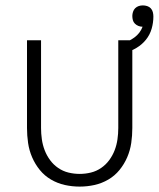

<svg xmlns="http://www.w3.org/2000/svg" viewBox="-20 -679 590 711"><path d="M275 12Q247 12 220 6Q193 0 169 -14Q145 -28 127.5 -49.5Q110 -71 99 -96.5Q88 -122 84 -149.5Q80 -177 80 -205V-530H132V-205Q132 -184 135 -163Q138 -142 145.5 -122.5Q153 -103 165.5 -86Q178 -69 195.5 -57Q213 -45 233.5 -40Q254 -35 275 -35Q296 -35 316.5 -40Q337 -45 354.5 -57Q372 -69 384.5 -86Q397 -103 404.5 -122.5Q412 -142 415 -163Q418 -184 418 -205V-530H470V-205Q470 -177 466 -149.5Q462 -122 451 -96.5Q440 -71 422.5 -49.5Q405 -28 381 -14Q357 0 330 6Q303 12 275 12ZM444 -483 432 -518Q457 -525 478 -540.5Q499 -556 508 -580Q500 -580 492.5 -583Q485 -586 479.5 -591.5Q474 -597 472 -604.5Q470 -612 470 -620Q470 -627 472.5 -635Q475 -643 480.5 -648.5Q486 -654 493.5 -656.5Q501 -659 509 -659Q517 -659 525 -656.5Q533 -654 538.5 -648Q544 -642 546 -634Q548 -626 548 -618Q548 -595 541.5 -572.5Q535 -550 520.5 -532Q506 -514 486 -502Q466 -490 444 -483Z"/></svg>

Font: Lode Dark Term
Style: Regular
Weight: 400
Monospace: yes
Designer: Belleve Invis
Foundry: Belleve Invis
Version: Version 29.2.0